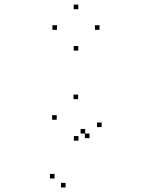

<svg xmlns="http://www.w3.org/2000/svg" viewBox="-20 -584 660 835"><path d="M369.2 16.8V-3.2H349.2V16.8ZM350.5 -3.2V-23.2H330.5V-3.2ZM217.3 192.2V172.2H197.3V192.2ZM265.2 231.3V211.3H245.2V231.3ZM422 -31.3V-51.3H402V-31.3ZM319.7 -152.7V-172.7H299.7V-152.7ZM226.7 -63.2V-83.2H206.7V-63.2ZM321.3 27.7V7.7H301.3V27.7ZM412.8 -454.2V-474.2H392.8V-454.2ZM320.5 -544V-564H300.5V-544ZM228 -454.2V-474.2H208V-454.2ZM320.5 -364V-384H300.5V-364Z"/></svg>

Font: Monaspace Argon Dots Var
Style: Regular
Weight: 400
Designer: Riley Cran and the Lettermatic Team
Version: Version 1.100 (Monaspace Argon Dots)